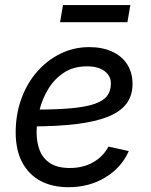

<svg xmlns="http://www.w3.org/2000/svg" viewBox="-20 -740 605 771"><path d="M255.4 11.7Q189.5 11.7 142.1 -13.9Q94.7 -39.6 68.8 -88.6Q43 -137.7 43 -208.5Q43 -280.3 65.4 -342.5Q87.9 -404.8 128.4 -451.4Q168.9 -498 222.7 -524.4Q276.4 -550.8 337.9 -550.8Q390.6 -550.8 429.9 -533Q469.2 -515.1 490.7 -481.9Q512.2 -448.7 512.2 -402.8Q512.2 -356.9 488.3 -324.5Q464.4 -292 414.6 -271.7Q364.7 -251.5 287.6 -241.9Q210.4 -232.4 104 -232.4L115.7 -299.8Q205.1 -299.8 264.9 -305.2Q324.7 -310.5 359.9 -322.8Q395 -335 410.2 -355Q425.3 -375 425.3 -404.3Q425.3 -436 399.4 -454.8Q373.5 -473.6 329.6 -473.6Q274.9 -473.6 236.6 -448.2Q198.2 -422.9 173.8 -382.6Q149.4 -342.3 138.2 -296.1Q127 -250 127 -208Q127 -168.5 139.4 -136.2Q151.9 -104 181.4 -84.7Q210.9 -65.4 260.7 -65.4Q314 -65.4 354.5 -88.6Q395 -111.8 415.5 -151.4L497.1 -133.3Q467.8 -66.9 403.1 -27.6Q338.4 11.7 255.4 11.7ZM503.4 -719.7 491.7 -650.9H221.2L232.9 -719.7Z"/></svg>

Font: Inter 18pt
Style: Italic
Weight: 400
Italic angle: -9.3988°
Designer: Rasmus Andersson
Foundry: rsms
Version: Version 4.001;git-66647c0bb